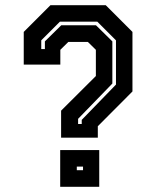

<svg xmlns="http://www.w3.org/2000/svg" viewBox="-20 -720 590 740"><path d="M215.5 -189.5V-293.5L349.5 -427V-528L318.5 -558.5H243.5L212.5 -528V-471H71.5V-597L174.5 -700H387.5L490.5 -597V-367.5L357 -233.5V-189.5ZM276 -64H300V-78H276ZM212 0V-141.5H362.5V0ZM281 -242H295V-258L427 -394V-564.5L355 -636.5H211L139 -564.5V-531H153V-560.5L216 -622.5H350L413 -560.5V-398L281 -262Z"/></svg>

Font: Tourney
Style: Bold
Weight: 700
Designer: Tyler Finck
Foundry: Etcetera Type Co
Version: Version 1.015